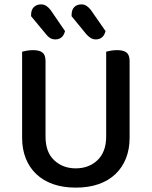

<svg xmlns="http://www.w3.org/2000/svg" viewBox="-20 -843 693 877"><path d="M572 -213Q572 -162 555.5 -120Q539 -78 507.5 -48Q476 -18 430.5 -2Q385 14 326 14Q268 14 222.5 -2Q177 -18 145.5 -48Q114 -78 97.5 -120Q81 -162 81 -213V-607Q88 -609 102 -611.5Q116 -614 131 -614Q160 -614 174 -603Q188 -592 188 -564V-219Q188 -148 227.5 -111Q267 -74 326 -74Q356 -74 381 -83.5Q406 -93 425 -111Q444 -129 454.5 -156Q465 -183 465 -219V-607Q472 -609 486 -611.5Q500 -614 515 -614Q544 -614 558 -603Q572 -592 572 -564ZM122 -769V-774Q122 -799 135 -811Q148 -823 167 -823Q182 -823 193 -815Q204 -807 212 -796L277 -701Q272 -681 260.5 -672Q249 -663 233 -663Q219 -663 208.5 -669.5Q198 -676 190 -687ZM307 -769V-774Q307 -799 319.5 -811Q332 -823 352 -823Q366 -823 377 -815Q388 -807 396 -796L462 -701Q457 -681 445.5 -672Q434 -663 418 -663Q404 -663 393.5 -670Q383 -677 374 -687Z"/></svg>

Font: Baloo Thambi 2 Medium
Style: Regular
Weight: 500
Designer: Aadarsh Rajan and Ek Type
Foundry: Ek Type
Version: Version 1.640;hotconv 1.0.111;makeotfexe 2.5.65597; ttfautoh